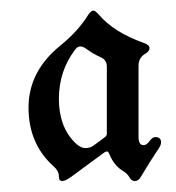

<svg xmlns="http://www.w3.org/2000/svg" viewBox="-20 -738 328 358"><path d="M92.8 -653.3Q126 -680.2 144.5 -710.4Q149.9 -718.3 153.8 -718.3Q157.7 -718.3 164.1 -710.9Q192.4 -677.7 247.6 -658.2Q258.8 -654.3 258.8 -648.4Q258.8 -642.6 251.5 -638.2Q238.3 -630.9 238.3 -615.2V-482.9Q238.3 -467.3 247.6 -467.3Q253.4 -467.3 258.8 -474.9Q264.2 -482.4 269.5 -482.4Q280.3 -482.4 280.3 -472.7Q280.3 -467.8 276.4 -461.9Q257.8 -434.1 243.2 -409.2Q238.3 -400.4 231.7 -400.4Q225.1 -400.4 221.4 -407.2Q217.8 -414.1 209 -419.4Q192.4 -429.7 184.1 -450.2Q182.1 -455.6 179.4 -455.6Q176.8 -455.6 172.9 -452.6L113.3 -408.7Q102.1 -400.4 95.9 -400.4Q89.8 -400.4 89.8 -409.2Q89.8 -419.4 79.1 -428.7Q33.2 -470.2 33.2 -537.6Q33.2 -605 92.8 -653.3ZM119.6 -472.2Q129.9 -461.9 139.2 -461.9Q148.4 -461.9 154.8 -466.8L175.8 -482.4Q179.2 -484.9 179.2 -488.8V-613.8Q179.2 -625.5 169.4 -630.4Q153.3 -637.7 140.1 -647.5Q134.8 -651.4 129.6 -651.4Q124.5 -651.4 120.1 -645.5Q89.8 -605.5 89.8 -553.7Q89.8 -502 119.6 -472.2Z"/></svg>

Font: UnifrakturMaguntia21
Style: Book
Weight: 400
Designer: j. 'mach' wust, Gerrit Ansmann, Georg Duffner, based on a font by Peter Wiegel, original typeface by Carl Albert Fahrenw
Version: Version 2017-03-19